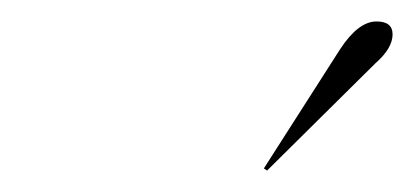

<svg xmlns="http://www.w3.org/2000/svg" viewBox="-20 -569 386 179"><path d="M229 -410 226 -412 297 -523Q314 -549 331 -549Q346 -549 346 -537Q346 -524 330 -510Z"/></svg>

Font: Ballet 24pt
Style: Regular
Weight: 400
Designer: Maximiliano R. Sproviero
Foundry: Omnibus-Type
Version: Version 1.100